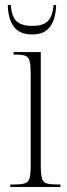

<svg xmlns="http://www.w3.org/2000/svg" viewBox="-20 -743 268 763"><path d="M21 0V-10H36Q65 -10 79 -14.5Q93 -19 97.5 -35Q102 -51 102 -86V-448Q102 -483 98 -499.5Q94 -516 81.5 -521Q69 -526 41 -526H34V-536H142V-86Q142 -51 146.5 -35Q151 -19 164.5 -14.5Q178 -10 207 -10H220V0ZM108 -606Q58 -606 35 -637Q12 -668 11 -723H23Q26 -677 46 -658.5Q66 -640 108 -640Q149 -640 168.5 -657.5Q188 -675 193 -723H203Q202 -669 179.5 -637.5Q157 -606 108 -606Z"/></svg>

Font: Noto Serif Display ExtraCondensed ExtraLight
Style: Regular
Weight: 200
Width: 2
Designer: Monotype Design Team
Foundry: Monotype Imaging Inc.
Version: Version 2.009